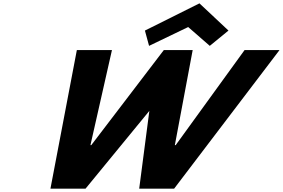

<svg xmlns="http://www.w3.org/2000/svg" viewBox="-20 -1123 1684 1143"><path d="M842.7 -941 867.4 -850 1100.3 -962 1228.8 -850 1340.1 -941 1167.4 -1103ZM808.7 0H1016.7L1644 -825H1436L1025.9 -259H1020.9L1127.1 -825H955.3L523.4 -259H518.4L646.5 -825H437.5L280.3 0H489.3L869.1 -463Z"/></svg>

Font: Hussar
Style: BdSuprExtOblFive
Weight: 700
Foundry: Cannot Into Space Fonts
Version: Version 2.00